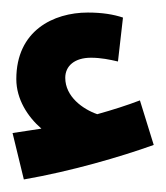

<svg xmlns="http://www.w3.org/2000/svg" viewBox="-20 -864 265 306"><path d="M18 -578C93 -591 172 -614 225 -633L203 -704C182 -696 160 -689 135 -682C112 -690 84 -710 84 -740C84 -759 99 -772 125 -772C141 -772 155 -769 168 -766L176 -836C161 -841 143 -844 120 -844C65 -844 6 -815 6 -738C6 -706 24 -678 46 -659C34 -657 19 -655 0 -652Z"/></svg>

Font: Noto Sans Arabic UI XCn Bk
Style: Regular
Weight: 900
Width: 2
Designer: Monotype Design Team, Nadine Chahine and Nizar Qandah
Foundry: Monotype Imaging Inc.
Version: Version 2.010